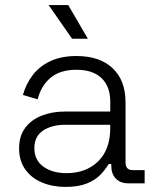

<svg xmlns="http://www.w3.org/2000/svg" viewBox="-20 -720 614 754"><path d="M237 14Q186 14 144.5 -3.5Q103 -21 79 -55Q55 -89 55 -137Q55 -186 79 -218Q103 -250 144 -266Q185 -282 235 -282H413V-321Q413 -380 379 -413Q345 -446 280 -446Q216 -446 178.5 -414.5Q141 -383 128 -330L70 -347Q82 -390 108 -424.5Q134 -459 177 -479.5Q220 -500 280 -500Q372 -500 422.5 -452Q473 -404 473 -318V-82Q473 -52 501 -52H548V0H484Q453 0 435 -18.5Q417 -37 417 -69V-76H407Q394 -54 373.5 -33Q353 -12 320 1Q287 14 237 14ZM241 -40Q318 -40 365.5 -86.5Q413 -133 413 -218V-230H236Q184 -230 149.5 -207.5Q115 -185 115 -138Q115 -91 150.5 -65.5Q186 -40 241 -40ZM263 -568 171 -700H248L325 -568Z"/></svg>

Font: Space Grotesk Light Light
Style: Regular
Weight: 300
Version: Version 2.000